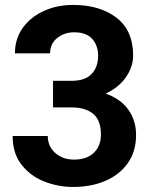

<svg xmlns="http://www.w3.org/2000/svg" viewBox="-20 -741 614 771"><path d="M192.9 -309.6V-416.5H268.1Q321.8 -416.5 347.9 -444.1Q374 -471.7 374 -517.1Q374 -558.1 350.3 -584.7Q326.7 -611.3 277.3 -611.3Q238.8 -611.3 210 -588.6Q181.2 -565.9 181.2 -526.9H40Q40 -585.4 71.5 -629.2Q103 -672.9 156 -697Q209 -721.2 273.4 -721.2Q381.3 -721.2 448 -669.7Q514.6 -618.2 514.6 -518.6Q514.6 -472.7 485.6 -430.9Q456.5 -389.2 404.3 -365.2Q464.8 -343.8 495.6 -300.3Q526.4 -256.8 526.4 -199.2Q526.4 -132.8 493.2 -85.9Q460 -39.1 402.8 -14.6Q345.7 9.8 273.4 9.8Q213.4 9.8 157.7 -12.2Q102.1 -34.2 66.4 -79.6Q30.8 -125 30.8 -194.8H171.9Q171.9 -153.3 201.9 -126.7Q231.9 -100.1 277.3 -100.1Q328.1 -100.1 356.7 -127.4Q385.3 -154.8 385.3 -200.7Q385.3 -258.8 353.8 -284.2Q322.3 -309.6 268.1 -309.6Z"/></svg>

Font: Vazirmatn UI
Style: Bold
Weight: 700
Designer: Saber Rastikerdar
Foundry: Saber Rastikerdar
Version: Version 33.003